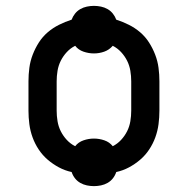

<svg xmlns="http://www.w3.org/2000/svg" viewBox="-20 -587 640 654"><path d="M300 47Q288 47 276 44.5Q264 42 253.5 36Q243 30 235.5 20.5Q228 11 224 -1Q201 -6 180.5 -17Q160 -28 142.5 -43Q125 -58 112 -77.5Q99 -97 91 -119Q83 -141 80 -164Q77 -187 77 -210V-310Q77 -333 80 -356Q83 -379 91.5 -401Q100 -423 112.5 -442.5Q125 -462 142.5 -477Q160 -492 181 -502.5Q202 -513 224 -520Q228 -531 235.5 -540.5Q243 -550 253.5 -556Q264 -562 276 -564.5Q288 -567 300 -567Q312 -567 324 -564.5Q336 -562 346.5 -556Q357 -550 364.5 -540.5Q372 -531 376 -520Q398 -513 419 -502.5Q440 -492 457.5 -477Q475 -462 487.5 -442.5Q500 -423 508.5 -401Q517 -379 520 -356Q523 -333 523 -310V-210Q523 -187 520 -164Q517 -141 509 -119Q501 -97 488 -77.5Q475 -58 457.5 -43Q440 -28 419.5 -17Q399 -6 376 -1Q372 11 364.5 20.5Q357 30 346.5 36Q336 42 324 44.5Q312 47 300 47ZM236 -89Q247 -103 264.5 -109Q282 -115 300 -115Q318 -115 335.5 -109Q353 -103 364 -89Q380 -97 392.5 -110.5Q405 -124 413 -140Q421 -156 424 -174Q427 -192 427 -210V-310Q427 -328 424 -346Q421 -364 413 -380Q405 -396 392.5 -409.5Q380 -423 364 -431Q352 -417 335 -411Q318 -405 300 -405Q282 -405 264.5 -411Q247 -417 236 -431Q220 -423 207.5 -409.5Q195 -396 187 -380Q179 -364 176 -346Q173 -328 173 -310V-210Q173 -192 176 -174Q179 -156 187 -140Q195 -124 207.5 -110.5Q220 -97 236 -89Z"/></svg>

Font: Iosevka Custom Medium Extended
Style: Regular
Weight: 500
Width: 7
Monospace: yes
Designer: Belleve Invis
Foundry: Belleve Invis
Version: Version 11.2.4; ttfautohint (v1.8.4)